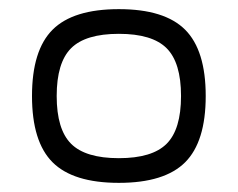

<svg xmlns="http://www.w3.org/2000/svg" viewBox="-20 -730 520 420"><path d="M95 -375Q50 -420 50 -520Q50 -620 95 -665Q140 -710 240 -710Q340 -710 385 -665Q430 -620 430 -520Q430 -420 385 -375Q340 -330 240 -330Q140 -330 95 -375ZM135.5 -624.5Q104 -593 104 -520Q104 -447 135.5 -415.5Q167 -384 240 -384Q313 -384 344.5 -415.5Q376 -447 376 -520Q376 -593 344.5 -624.5Q313 -656 240 -656Q167 -656 135.5 -624.5Z"/></svg>

Font: Fivo Sans Modern
Style: Regular
Weight: 400
Designer: Alexander Slobzheninov
Foundry: Alexander Slobzheninov
Version: 1.0